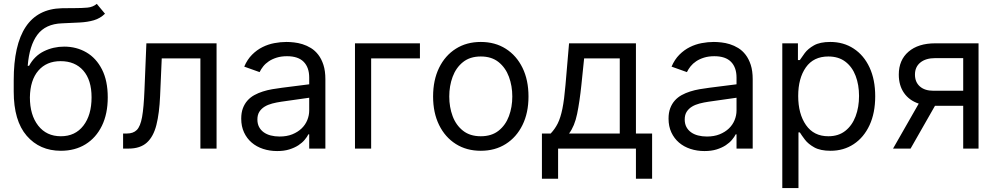

<svg xmlns="http://www.w3.org/2000/svg" viewBox="-20 -770 5168 995"><path d="M295.5 11.4Q185.7 11.4 118.4 -66.4Q51.1 -144.2 51.1 -295.5V-353.7Q51.1 -720.9 299.7 -727.3L359.4 -728H368.6Q404.1 -728 432.7 -730.5Q461.3 -733 481.5 -750L524.1 -698.9Q499.3 -674.7 466.6 -665.1Q433.9 -655.5 392.8 -653.4Q351.6 -651.3 301.1 -649.1Q215.9 -646 174 -590.2Q132.1 -534.4 123.6 -429H130.7Q158.4 -480.1 207.4 -504.3Q256.4 -528.4 312.5 -528.4Q376.4 -528.4 427.6 -498.6Q478.7 -468.8 508.5 -410.2Q538.4 -351.6 538.4 -265.6Q538.4 -180 508 -117.9Q477.6 -55.8 423.1 -22.2Q368.6 11.4 295.5 11.4ZM295.5 -63.9Q369.7 -63.9 412.1 -118.8Q454.5 -173.7 454.5 -265.6Q454.5 -355.1 411.8 -404.1Q369 -453.1 294 -453.1Q221.2 -453.1 178.8 -404.1Q136.4 -355.1 134.9 -265.6Q134.9 -174 177.9 -119Q220.9 -63.9 295.5 -63.9Z M1102.3 0H1018.5V-467.3H818.2L809.7 -272.7Q805.8 -183.2 790.5 -122.5Q775.2 -61.8 740.9 -30.9Q706.7 0 646.3 0H617.9V-78.1H637.8Q670.5 -78.1 688.9 -96.4Q707.4 -114.7 716.3 -163.5Q725.1 -212.4 728.7 -304L738.6 -545.5H1102.3Z M1416.2 12.8Q1377.5 12.8 1343.4 1.6Q1309.3 -9.6 1284.3 -31.1Q1259.2 -52.6 1244.7 -83.8Q1230.1 -115.1 1230.1 -154.8Q1230.1 -186.1 1238.8 -209.2Q1247.5 -232.2 1262.6 -249.1Q1277.7 -266 1298.1 -277.2Q1318.5 -288.4 1342 -295.8Q1365.4 -303.3 1391 -307.7Q1416.5 -312.1 1441.8 -315.3L1582.4 -333.1V-367.9Q1582.4 -420.5 1553.8 -449.6Q1525.2 -478.7 1467.3 -478.7Q1437.5 -478.7 1414.1 -471.4Q1390.6 -464.1 1373.2 -452.4Q1355.8 -440.7 1344.1 -426Q1332.4 -411.2 1325.3 -396.3L1245.7 -424.7Q1261.7 -462 1286.4 -486.7Q1311.1 -511.4 1340.4 -525.9Q1369.7 -540.5 1401.6 -546.5Q1433.6 -552.6 1464.5 -552.6Q1481.9 -552.6 1503.6 -550.2Q1525.2 -547.9 1547.6 -541Q1570 -534.1 1591.4 -521Q1612.9 -507.8 1629.4 -486.3Q1646 -464.8 1656.1 -433.8Q1666.2 -402.7 1666.2 -359.4V0H1582.4V-73.9H1578.1Q1571.7 -60.7 1558.9 -45.5Q1546.2 -30.2 1526.5 -17.2Q1506.7 -4.3 1479.4 4.3Q1452.1 12.8 1416.2 12.8ZM1429 -62.5Q1466.3 -62.5 1494.9 -74Q1523.4 -85.6 1543 -104.4Q1562.5 -123.2 1572.4 -147.5Q1582.4 -171.9 1582.4 -197.4V-263.5L1437.5 -242.9Q1413 -239.3 1390.6 -233.5Q1368.3 -227.6 1351.2 -217.2Q1334.2 -206.7 1324 -190.7Q1313.9 -174.7 1313.9 -150.6Q1313.9 -128.9 1322.4 -112.4Q1331 -95.9 1346.4 -84.7Q1361.9 -73.5 1383 -68Q1404.1 -62.5 1429 -62.5Z M1903.4 0H1819.6V-545.5H2156.2V-467.3H1903.4Z M2471.6 11.4Q2397.7 11.4 2342.2 -23.8Q2286.6 -58.9 2255.5 -122.2Q2224.4 -185.4 2224.4 -269.9Q2224.4 -355.1 2255.5 -418.7Q2286.6 -482.2 2342.2 -517.4Q2397.7 -552.6 2471.6 -552.6Q2545.5 -552.6 2601 -517.4Q2656.6 -482.2 2687.7 -418.7Q2718.8 -355.1 2718.8 -269.9Q2718.8 -185.4 2687.7 -122.2Q2656.6 -58.9 2601 -23.8Q2545.5 11.4 2471.6 11.4ZM2471.6 -63.9Q2527.7 -63.9 2563.9 -92.7Q2600.1 -121.4 2617.5 -168.3Q2634.9 -215.2 2634.9 -269.9Q2634.9 -324.6 2617.5 -371.8Q2600.1 -419 2563.9 -448.2Q2527.7 -477.3 2471.6 -477.3Q2415.5 -477.3 2379.3 -448.2Q2343 -419 2325.6 -371.8Q2308.2 -324.6 2308.2 -269.9Q2308.2 -215.2 2325.6 -168.3Q2343 -121.4 2379.3 -92.7Q2415.5 -63.9 2471.6 -63.9Z M3359.4 156.2H3275.6V0H2872.2V156.2H2788.4V-78.1H2833.8Q2855.8 -101.2 2870.4 -130.3Q2884.9 -159.4 2894.5 -206.3Q2904.1 -253.2 2910.5 -329.5L2929 -545.5H3275.6V-78.1H3359.4ZM3191.8 -78.1V-467.3H3007.1L2992.9 -329.5Q2984 -244 2970.9 -180Q2957.7 -116.1 2929 -78.1Z M3630.7 12.8Q3592 12.8 3557.9 1.6Q3523.8 -9.6 3498.8 -31.1Q3473.7 -52.6 3459.2 -83.8Q3444.6 -115.1 3444.6 -154.8Q3444.6 -186.1 3453.3 -209.2Q3462 -232.2 3477.1 -249.1Q3492.2 -266 3512.6 -277.2Q3533 -288.4 3556.5 -295.8Q3579.9 -303.3 3605.5 -307.7Q3631 -312.1 3656.2 -315.3L3796.9 -333.1V-367.9Q3796.9 -420.5 3768.3 -449.6Q3739.7 -478.7 3681.8 -478.7Q3652 -478.7 3628.6 -471.4Q3605.1 -464.1 3587.7 -452.4Q3570.3 -440.7 3558.6 -426Q3546.9 -411.2 3539.8 -396.3L3460.2 -424.7Q3476.2 -462 3500.9 -486.7Q3525.6 -511.4 3554.9 -525.9Q3584.2 -540.5 3616.1 -546.5Q3648.1 -552.6 3679 -552.6Q3696.4 -552.6 3718 -550.2Q3739.7 -547.9 3762.1 -541Q3784.4 -534.1 3805.9 -521Q3827.4 -507.8 3843.9 -486.3Q3860.4 -464.8 3870.6 -433.8Q3880.7 -402.7 3880.7 -359.4V0H3796.9V-73.9H3792.6Q3786.2 -60.7 3773.4 -45.5Q3760.7 -30.2 3740.9 -17.2Q3721.2 -4.3 3693.9 4.3Q3666.5 12.8 3630.7 12.8ZM3643.5 -62.5Q3680.8 -62.5 3709.3 -74Q3737.9 -85.6 3757.5 -104.4Q3777 -123.2 3786.9 -147.5Q3796.9 -171.9 3796.9 -197.4V-263.5L3652 -242.9Q3627.5 -239.3 3605.1 -233.5Q3582.7 -227.6 3565.7 -217.2Q3548.7 -206.7 3538.5 -190.7Q3528.4 -174.7 3528.4 -150.6Q3528.4 -128.9 3536.9 -112.4Q3545.5 -95.9 3560.9 -84.7Q3576.3 -73.5 3597.5 -68Q3618.6 -62.5 3643.5 -62.5Z M4117.9 204.5H4034.1V-545.5H4115.1V-458.8H4125Q4134.2 -473 4150.7 -495.2Q4167.3 -517.4 4198.3 -535Q4229.4 -552.6 4282.7 -552.6Q4351.6 -552.6 4404.1 -518.1Q4456.7 -483.7 4486.2 -420.5Q4515.6 -357.2 4515.6 -271.3Q4515.6 -184.7 4486.2 -121.3Q4456.7 -57.9 4404.5 -23.3Q4352.3 11.4 4284.1 11.4Q4231.5 11.4 4199.9 -6.2Q4168.3 -23.8 4151.3 -46.3Q4134.2 -68.9 4125 -83.8H4117.9ZM4272.7 -63.9Q4325.3 -63.9 4360.6 -91.8Q4396 -119.7 4413.9 -167.1Q4431.8 -214.5 4431.8 -272.7Q4431.8 -330.3 4414.2 -376.6Q4396.7 -422.9 4361.3 -450.1Q4326 -477.3 4272.7 -477.3Q4196 -477.3 4156.2 -420.8Q4116.5 -364.3 4116.5 -272.7Q4116.5 -180 4156.8 -122Q4197.1 -63.9 4272.7 -63.9Z M5051.1 0H4971.6V-221.6H4825.3L4698.9 0H4608L4741.1 -233Q4691.8 -249.6 4664.8 -288.5Q4637.8 -327.4 4637.8 -383.5Q4637.8 -458.8 4688.2 -502.1Q4738.6 -545.5 4826.7 -545.5H5051.1ZM4971.6 -299.7V-468.8H4826.7Q4777.7 -468.8 4749.6 -446Q4721.6 -423.3 4721.6 -383.5Q4721.6 -344.5 4747 -322.1Q4772.4 -299.7 4816.8 -299.7Z"/></svg>

Font: Linik Sans
Style: Regular
Weight: 400
Designer: Rasmus Andersson (font), Marc Monis (original base), Kil Hyung-jin (Pretendard portions), Cristiano Sobral (main changes
Foundry: rsms
Version: Version 3.018;May 31, 2022;FontCreator 14.0.0.2814 64-bit; t